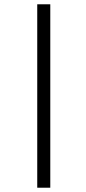

<svg xmlns="http://www.w3.org/2000/svg" viewBox="-20 -719 401 895"><path d="M153.6 156V-699H214.4V156Z"/></svg>

Font: Faustina Light
Style: Italic
Weight: 300
Italic angle: -8°
Designer: Alfonso Garcia
Foundry: http://www.omnibus-type.com
Version: Version 1.200